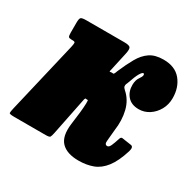

<svg xmlns="http://www.w3.org/2000/svg" viewBox="-138 -675 840 834"><g transform="rotate(30 282.5 -257.5)"><path d="M524 -120.5Q506 -62.5 481.5 -30.8Q457 1 425 13Q393 25 353 25Q295 25 267 -3.5Q239 -32 247 -96L255 -160Q256 -171.5 257.2 -183.5Q258.5 -195.5 258.5 -207Q258.5 -223.5 257 -223.5Q255.5 -223.5 254.8 -223.2Q254 -223 252.5 -223Q250 -223 247 -224Q243.5 -224.5 241.5 -217L203 -26Q199.5 -10 196.5 -5Q193.5 0 174.5 0H17.5Q-7.5 0 -8.2 -5.2Q-9 -10.5 -4.5 -30L79.5 -387Q83.5 -404.5 82.5 -409.8Q81.5 -415 70.5 -415H65.5Q53 -415 49.8 -419.2Q46.5 -423.5 46.5 -439V-489Q46.5 -511 52.2 -515.5Q58 -520 79.5 -520H269Q292 -520 298.5 -513.5Q305 -507 299.5 -481L279.5 -390Q277.5 -382.5 277 -379.8Q276.5 -377 280 -377.5Q282.5 -378 284.5 -378.2Q286.5 -378.5 288.5 -378.5Q290 -378.5 292.2 -378.2Q294.5 -378 296 -378Q298.5 -378 302.5 -387.5Q303.5 -390 304.2 -392.2Q305 -394.5 306 -397Q324.5 -440 342.8 -472.2Q361 -504.5 387 -522.2Q413 -540 455 -540Q513 -540 542.8 -504Q572.5 -468 572.5 -414Q572.5 -382 558 -356Q543.5 -330 519.8 -314.5Q496 -299 468 -299Q431 -299 411.2 -321.8Q391.5 -344.5 392 -378Q392.5 -402 402.5 -415.8Q412.5 -429.5 413 -437.5Q413 -445 408 -445Q402.5 -445 393.2 -429.8Q384 -414.5 370.5 -375Q370 -373 369 -371.2Q368 -369.5 367 -367Q364.5 -361 365.5 -354.8Q366.5 -348.5 375 -341Q408.5 -312 419.8 -266.5Q431 -221 423.5 -168L418.5 -114Q415.5 -92 430 -92Q438.5 -92 445 -106.2Q451.5 -120.5 459.5 -146Q463 -156 470 -155Q477 -154 486.5 -152.5L517 -148Q531.5 -145.5 524 -120.5Z"/></g></svg>

Font: Besley* Condensed Fatface
Style: Italic
Weight: 900
Width: 3
Italic angle: -13°
Designer: Owen Earl
Foundry: indestructible type*
Version: Version 3.000; ttfautohint (v1.8.3)